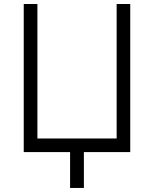

<svg xmlns="http://www.w3.org/2000/svg" viewBox="-20 -747 756 943"><path d="M96.6 0V-727.3H163.7V-66.8H552.9V-727.3H619.7V0H392V176.1H324.2V0Z"/></svg>

Font: Inter UI Light
Style: Regular
Weight: 300
Designer: Rasmus Andersson
Foundry: rsms
Version: 3.2;8d6f07862